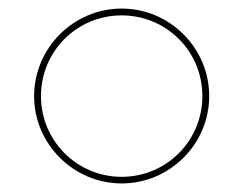

<svg xmlns="http://www.w3.org/2000/svg" viewBox="-20 -425 574 453"><path d="M267.1 7.8C380.4 7.8 473.6 -85 473.6 -198.2C473.6 -312 380.4 -404.8 267.1 -404.8C153.8 -404.8 60.5 -312 60.5 -198.2C60.5 -85 153.8 7.8 267.1 7.8ZM267.1 -7.8C161.6 -7.8 76.7 -92.8 76.7 -198.2C76.7 -304.2 161.6 -388.7 267.1 -388.7C372.6 -388.7 457.5 -304.2 457.5 -198.2C457.5 -92.8 372.6 -7.8 267.1 -7.8Z"/></svg>

Font: Now Thin
Style: Regular
Weight: 100
Designer: Alfredo Marco Pradil
Foundry: Alfredo Marco Pradil
Version: Version 1.200;hotconv 1.0.109;makeotfexe 2.5.65596